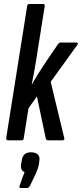

<svg xmlns="http://www.w3.org/2000/svg" viewBox="-20 -703 410 962"><path d="M21 0Q10 0 11 -11L116 -672Q118 -683 127 -683H195Q201 -683 203 -680.5Q205 -678 204 -672L161 -401Q156 -372 151 -342.5Q146 -313 139 -280H140Q153 -304 168.5 -328.5Q184 -353 198 -375L270 -481Q273 -485 276 -487.5Q279 -490 283 -490H362Q368 -490 369.5 -487Q371 -484 368 -479L234 -293L302 -11Q304 -6 301 -3Q298 0 293 0H219Q212 0 209 -11L165 -220L123 -161L99 -11Q98 0 89 0ZM85 239Q74 239 78 228L103 159Q93 155 88 146Q83 137 86 118L89 102Q94 60 135 60Q158 60 169.5 71Q181 82 177 104L175 120Q173 131 169 142.5Q165 154 159 168L130 228Q124 239 116 239Z"/></svg>

Font: Sofia Sans Extra Condensed SemiBold
Style: Italic
Weight: 600
Italic angle: -9°
Designer: Botio Nikoltchev, Ani Petrova
Foundry: lettersoup
Version: Version 4.101